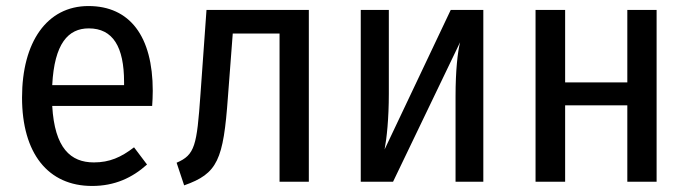

<svg xmlns="http://www.w3.org/2000/svg" viewBox="-20 -602 2281 636"><path d="M486 -301C486 -482 410 -582 273 -582C135 -582 53 -462 53 -279C53 -94 139 14 285 14C360 14 418 -13 467 -57L424 -114C381 -81 343 -64 291 -64C214 -64 161 -111 153 -251H484C485 -265 486 -283 486 -301ZM391 -320H153C160 -458 206 -508 274 -508C354 -508 391 -447 391 -330Z M664 -569 644 -289C632 -120 626 -89 565 -63L590 12C701 -27 720 -72 735 -281L751 -491H906V0H1003V-569Z M1581 -569H1473L1254 -107C1261 -144 1268 -208 1268 -292V-569H1175V0H1282L1504 -462C1496 -430 1489 -368 1489 -283V0H1581Z M2058 0H2155V-569H2058V-329H1852V-569H1754V0H1852V-253H2058Z"/></svg>

Font: Glow Sans SC Condensed Medium
Style: Regular
Weight: 600
Width: 3
Designer: Ryoko NISHIZUKA (kana, bopomofo & ideographs); Paul D. Hunt (Latin, Greek & Cyrillic); Sandoll Communications, Soo-young
Version: Version 0.93